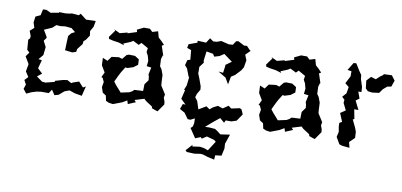

<svg xmlns="http://www.w3.org/2000/svg" viewBox="-73 -772 2634 1257"><g transform="rotate(10 1244.0 -143.5)"><path d="M117 -482 85 -467 80 -427 91 -393 64 -369 77 -336 75 -320 65 -310 70 -244 87 -228 67 -200 95 -153 86 -103 108 -69 86 -46 101 -18 91 12 113 40 146 25 179 15 208 11H258L275 -15L297 18L323 11L357 -18L389 -30L427 -17L474 -9L490 -74L472 -64L441 -98L405 -86L391 -79L364 -94L336 -90L284 -75V-68L225 -53L202 -55L163 -83L193 -107L161 -137L176 -193L153 -196L180 -228L186 -282L166 -321L182 -343L178 -353L155 -392L207 -415L230 -436L257 -434L289 -438L331 -434L358 -412L335 -400L318 -379L316 -331L315 -295L314 -284L363 -278L388 -286L391 -305L421 -344L423 -363L436 -374L458 -406L454 -436L472 -468L479 -507H467L415 -505L374 -537L363 -525L317 -529L302 -525L274 -522L232 -523L234 -519L179 -509L148 -523L126 -522Z M895 -48 938 -20 942 -8 964 0 980 5 1016 -47 1014 -66 1005 -90 1009 -112 975 -166 973 -190 971 -235 958 -270 945 -289 943 -336 951 -363 955 -356 933 -423 946 -431 924 -454 904 -472 893 -512 856 -501 837 -519H797L754 -498L758 -483L698 -464V-469L647 -456L607 -475L616 -467L582 -420L585 -407L614 -400L650 -395L689 -383L682 -393L728 -412L744 -422L783 -402L799 -418L846 -391L842 -365L854 -343L863 -309L859 -274L890 -270L880 -223L885 -207L887 -185L865 -155L864 -110L806 -107L796 -97L777 -86L721 -74L683 -117L667 -138L686 -178L700 -205L723 -242L736 -240L774 -252L802 -273L801 -303L800 -309L772 -327L732 -328L717 -323L692 -293L670 -300L622 -294L600 -264L567 -278L569 -229L595 -185L579 -152L588 -149L600 -123L594 -88L606 -53L629 -38L636 -4L656 5L684 9L742 -13L773 -31L780 -8L830 -29L819 -42L881 -61Z M1244 181 1205 224 1215 234 1265 236 1307 230 1324 232 1355 242 1400 252 1402 223 1443 218 1453 173 1454 170 1452 137 1474 73 1411 82 1388 64 1371 53 1331 50 1304 51 1344 16 1392 -23 1422 3 1430 -14H1468L1501 -25L1533 -72L1520 -102L1508 -109L1452 -97L1432 -112L1397 -88L1363 -99L1332 -83L1313 -67L1290 -83L1241 -54L1224 -107L1207 -129L1214 -152L1232 -183L1230 -205L1212 -255L1197 -292L1200 -289L1199 -329L1223 -361L1220 -375L1228 -437L1273 -429L1283 -412L1317 -422L1346 -441L1403 -399L1361 -369L1366 -370L1359 -318L1328 -321L1380 -290L1404 -249L1414 -302L1441 -319V-320L1473 -354L1487 -377L1495 -425L1481 -460L1512 -491L1506 -494L1482 -519L1464 -517L1422 -539L1407 -536L1390 -510L1364 -508L1311 -521L1284 -511L1260 -509L1236 -526L1215 -493L1159 -496V-483L1104 -463L1099 -438L1127 -428L1133 -365L1114 -359L1105 -324L1121 -306L1141 -254L1145 -250L1139 -196L1126 -163L1134 -165L1119 -103L1153 -70L1135 -71L1122 -36L1156 -17L1183 21L1201 22L1229 8L1230 39L1225 62L1212 75L1253 136L1288 122L1296 131L1327 111L1378 125L1390 135L1349 199L1321 189L1294 185L1244 192Z M1940 -48 1983 -20 1987 -8 2009 0 2025 5 2061 -47 2059 -66 2050 -90 2054 -112 2020 -166 2018 -190 2016 -235 2003 -270 1990 -289 1988 -336 1996 -363 2000 -356 1978 -423 1991 -431 1969 -454 1949 -472 1938 -512 1901 -501 1882 -519H1842L1799 -498L1803 -483L1743 -464V-469L1692 -456L1652 -475L1661 -467L1627 -420L1630 -407L1659 -400L1695 -395L1734 -383L1727 -393L1773 -412L1789 -422L1828 -402L1844 -418L1891 -391L1887 -365L1899 -343L1908 -309L1904 -274L1935 -270L1925 -223L1930 -207L1932 -185L1910 -155L1909 -110L1851 -107L1841 -97L1822 -86L1766 -74L1728 -117L1712 -138L1731 -178L1745 -205L1768 -242L1781 -240L1819 -252L1847 -273L1846 -303L1845 -309L1817 -327L1777 -328L1762 -323L1737 -293L1715 -300L1667 -294L1645 -264L1612 -278L1614 -229L1640 -185L1624 -152L1633 -149L1645 -123L1639 -88L1651 -53L1674 -38L1681 -4L1701 5L1729 9L1787 -13L1818 -31L1825 -8L1875 -29L1864 -42L1926 -61Z M2291 -431 2297 -380 2313 -364 2342 -360 2388 -366 2408 -394 2434 -416 2459 -420 2474 -462 2450 -494 2398 -492 2391 -483 2377 -474 2351 -450 2318 -460ZM2154 -299 2172 -282 2170 -261 2193 -215 2159 -192 2182 -137 2165 -127 2166 -102 2172 -69 2164 -34 2190 11 2209 17 2259 22 2250 -15 2285 -49H2284L2282 -88L2273 -113L2248 -165L2258 -169L2246 -232H2274L2245 -290L2268 -307L2252 -351H2273L2271 -384L2255 -434L2252 -461L2236 -484L2207 -531L2189 -529L2158 -478L2185 -474V-440L2159 -390L2185 -369L2178 -326ZM2342 -360 2350 -359Z"/></g></svg>

Font: チョークS
Style: Regular
Weight: 400
Designer: [Stick] Fontworks Inc.
Foundry: [Stick] Fontworks Inc.
Version: Version 1.200;FEAKit 1.0